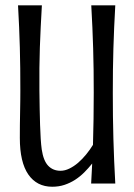

<svg xmlns="http://www.w3.org/2000/svg" viewBox="-20 -691 503 723"><path d="M128.4 -349.6Q128.9 -314 129.4 -281.5Q129.9 -249 130.9 -220.5Q131.8 -191.9 133.3 -168.5Q134.8 -145 137.2 -127.9Q143.6 -85.4 161.6 -66.7Q179.7 -47.9 208 -47.9Q224.1 -47.9 241.2 -56.2Q258.3 -64.5 274.2 -78.1Q290 -91.8 304.4 -109.4Q318.8 -127 330.1 -145.5Q333 -242.2 333 -341.3Q333 -386.7 332.5 -427.7Q332 -468.8 330.8 -508.3Q329.6 -547.9 327.9 -587.6Q326.2 -627.4 323.7 -670.9H414.1Q411.6 -627.4 409.9 -587.6Q408.2 -547.9 407 -508.3Q405.8 -468.8 405.3 -427.7Q404.8 -386.7 404.8 -341.3Q404.8 -295.9 405.3 -253.2Q405.8 -210.4 407 -168.7Q408.2 -127 409.9 -85.2Q411.6 -43.5 414.1 0H323.2Q324.2 -19 325.2 -37.8Q326.2 -56.6 327.1 -75.2Q313 -57.6 297.1 -41.7Q281.2 -25.9 262.7 -13.9Q244.1 -2 222.9 5.1Q201.7 12.2 176.8 12.2Q118.7 12.2 86.7 -33.9Q54.7 -80.1 54.7 -171.4Q54.7 -193.8 54.9 -219.5Q55.2 -245.1 55.7 -269.8Q56.2 -294.4 56.4 -315.4Q56.6 -336.4 56.6 -349.6Q56.6 -395 56.2 -434.6Q55.7 -474.1 54.7 -512.2Q53.7 -550.3 52 -588.9Q50.3 -627.4 47.9 -670.9H137.7Q135.3 -627.4 133.3 -588.9Q131.3 -550.3 130.1 -512.2Q128.9 -474.1 128.4 -434.6Q127.9 -395 128.4 -349.6Z"/></svg>

Font: Crushed
Style: Regular
Weight: 400
Width: 3
Designer: Astigmatic (AOETI)
Foundry: Astigmatic (AOETI)
Version: Version 001.001